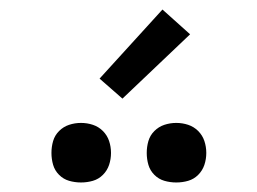

<svg xmlns="http://www.w3.org/2000/svg" viewBox="-20 -991 540 403"><path d="M350 -608Q337 -608 325 -611.5Q313 -615 304 -624Q295 -633 291.5 -645Q288 -657 288 -670Q288 -683 291.5 -695Q295 -707 304 -716Q313 -725 325 -729Q337 -733 350 -733Q363 -733 375 -729Q387 -725 396 -716Q405 -707 409 -695Q413 -683 413 -670Q413 -657 409 -645Q405 -633 396 -624Q387 -615 375 -611.5Q363 -608 350 -608ZM150 -608Q137 -608 125 -611.5Q113 -615 104 -624Q95 -633 91.5 -645Q88 -657 88 -670Q88 -683 91.5 -695Q95 -707 104 -716Q113 -725 125 -729Q137 -733 150 -733Q163 -733 175 -729Q187 -725 196 -716Q205 -707 209 -695Q213 -683 213 -670Q213 -657 209 -645Q205 -633 196 -624Q187 -615 175 -611.5Q163 -608 150 -608ZM237 -784 189 -826 321 -971 379 -919Z"/></svg>

Font: Iosevka www.saffi
Style: Regular
Weight: 400
Monospace: yes
Designer: Belleve Invis
Foundry: Belleve Invis
Version: Version 22.0.2; ttfautohint (v1.8.3)